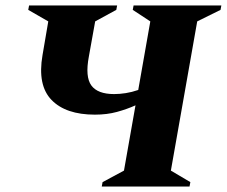

<svg xmlns="http://www.w3.org/2000/svg" viewBox="-20 -680 827 700"><path d="M351 0 354 -16 432 -58 474 -296Q443 -282 406.5 -272Q370 -262 326 -262Q220 -262 168 -315.5Q116 -369 135 -479L156 -602L83 -644L86 -660H407L404 -644L327 -602L304 -474Q290 -400 313 -368.5Q336 -337 396 -337Q416 -337 438.5 -340.5Q461 -344 484 -352L528 -602L464 -644L467 -660H787L784 -644L699 -602L603 -58L674 -16L671 0Z"/></svg>

Font: Spectral ExtraBold
Style: Italic
Weight: 800
Italic angle: -10°
Designer: Jean-Baptiste Levee
Foundry: Production Type
Version: Version 2.001